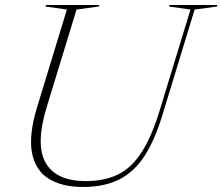

<svg xmlns="http://www.w3.org/2000/svg" viewBox="-20 -735 886 765"><path d="M166 -308Q120.5 -159 162 -86.2Q203.5 -13.5 322 -13.5Q396.5 -13.5 450.5 -40Q504.5 -66.5 544.5 -128.8Q584.5 -191 617 -297.5L739 -697L653.5 -709L655.5 -715H846.5L844.5 -709L755.5 -697L626.5 -274.5Q596.5 -176.5 555.8 -113.5Q515 -50.5 455.5 -20.2Q396 10 310.5 10Q227 10 174 -23Q121 -56 107.5 -126Q94 -196 127.5 -307L246.5 -697L161 -709L163 -715H376L374 -709L285 -697Z"/></svg>

Font: Newsreader Display ExtraLight
Style: Italic
Weight: 275
Italic angle: -17°
Designer: Hugues Gentile
Foundry: Production Type
Version: Version 1.001